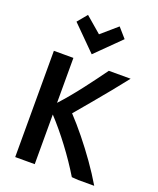

<svg xmlns="http://www.w3.org/2000/svg" viewBox="-175 -1082 983 1192"><g transform="rotate(20 316.5 -486.0)"><path d="M595 6Q556 -60 508.5 -127Q461 -194 410.5 -256.5Q360 -319 312 -370Q355 -421 402 -477Q449 -533 495 -589.5Q541 -646 580 -696H436Q388 -629 326.5 -548.5Q265 -468 202 -399V-696H73V6H202V-322Q266 -253 330 -168Q394 -83 446 3Q451 4 467.5 4.5Q484 5 489 6ZM196 -978 143 -914 301 -756 461 -914 405 -978 301 -888Z"/></g></svg>

Font: Repo DemiBold
Style: Regular
Weight: 600
Designer: Stefan Peev
Foundry: Context Ltd
Version: Version 1.502